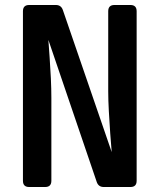

<svg xmlns="http://www.w3.org/2000/svg" viewBox="-20 -750 640 770"><path d="M97 0Q72 0 72 -25V-705Q72 -730 97 -730H204Q225 -730 232 -710L428 -140Q425 -172 422 -215.5Q419 -259 416.5 -304Q414 -349 414 -384V-705Q414 -730 439 -730H503Q528 -730 528 -705V-25Q528 0 503 0H396Q375 0 368 -20L174 -590Q176 -561 179 -520Q182 -479 184 -436Q186 -393 186 -357V-25Q186 0 161 0Z"/></svg>

Font: Pitagon Sans Mono
Style: Bold
Weight: 700
Monospace: yes
Designer: Travis Tran
Foundry: Pitagon
Version: Version 1.001; ttfautohint (v1.8.4.7-5d5b);gftools[0.9.26]